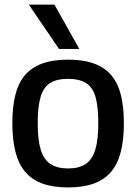

<svg xmlns="http://www.w3.org/2000/svg" viewBox="-20 -810 596 840"><path d="M34 -270Q34 -340 46.5 -392Q59 -444 87 -478.5Q115 -513 162 -531Q209 -549 278 -549Q347 -549 394 -531Q441 -513 469 -478.5Q497 -444 509.5 -392Q522 -340 522 -270Q522 -199 508.5 -146Q495 -93 466 -58.5Q437 -24 390.5 -7Q344 10 278 10Q212 10 165.5 -7Q119 -24 90 -58.5Q61 -93 47.5 -146Q34 -199 34 -270ZM145 -270Q145 -197 158.5 -154Q172 -111 201.5 -92Q231 -73 278 -73Q325 -73 354 -92Q383 -111 396.5 -154Q410 -197 410 -270Q410 -343 398 -385.5Q386 -428 356.5 -446.5Q327 -465 278 -465Q228 -465 199 -446.5Q170 -428 157.5 -385.5Q145 -343 145 -270ZM238 -596 106 -790H218L327 -596Z"/></svg>

Font: Georama ExtraCondensed Thin Medium
Style: Regular
Weight: 500
Version: Version 1.001